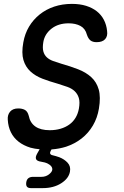

<svg xmlns="http://www.w3.org/2000/svg" viewBox="-20 -760 640 988"><path d="M427 -582Q419 -613 394 -626.5Q369 -640 333 -640Q280 -640 245 -612.5Q210 -585 203 -544Q198 -514 203 -495.5Q208 -477 221 -465Q234 -453 253.5 -446Q273 -439 296 -432Q342 -419 382 -403.5Q422 -388 449.5 -363Q477 -338 488 -299.5Q499 -261 489 -201Q481 -153 458 -114Q435 -75 400 -47.5Q365 -20 320 -5Q285 6 245 9L241 16Q236 25 238.5 31Q241 37 251 39Q268 43 285 49Q311 59 328 77.5Q345 96 340 123Q334 158 295 183Q256 208 200 208H139Q125 208 119 201Q113 194 115 179Q117 164 126 157Q135 150 150 150H193Q215 150 231 138Q247 126 249 114Q251 95 226 82Q212 75 191 72Q170 69 165.5 58.5Q161 48 172 29L184 8Q159 6 137 0Q101 -11 75.5 -31Q50 -51 36 -79.5Q22 -108 20 -144Q18 -169 32 -185.5Q46 -202 74 -202Q94 -202 108 -194.5Q122 -187 128 -164Q135 -128 162 -109Q189 -90 236 -90Q266 -90 291.5 -97.5Q317 -105 336.5 -119Q356 -133 368.5 -153.5Q381 -174 386 -201Q392 -235 385.5 -256Q379 -277 364 -291Q349 -305 326.5 -313Q304 -321 278 -329Q235 -341 198.5 -355Q162 -369 136.5 -392.5Q111 -416 100.5 -451.5Q90 -487 100 -542Q108 -587 129.5 -623Q151 -659 184 -685.5Q217 -712 259 -726Q301 -740 350 -740Q391 -740 423 -730Q455 -720 478 -702Q501 -684 514.5 -658Q528 -632 531 -601Q535 -574 521 -558.5Q507 -543 477 -543Q457 -543 445.5 -552Q434 -561 427 -582Z"/></svg>

Font: Maple Mono NL Medium
Style: Italic
Weight: 500
Italic angle: -10°
Monospace: yes
Designer: subframe7536
Version: Version 7.000